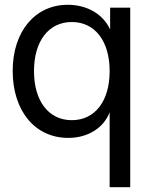

<svg xmlns="http://www.w3.org/2000/svg" viewBox="-20 -564 631 802"><path d="M438 218H524V-532H440V-441C411 -504 345 -544 263 -544C126 -544 33 -432 33 -268C33 -102 125 12 265 12C348 12 413 -30 438 -95ZM280 -62C183 -62 122 -142 122 -267C122 -392 183 -472 280 -472C377 -472 438 -392 438 -267C438 -142 377 -62 280 -62Z"/></svg>

Font: Ronzino
Style: Regular
Weight: 400
Designer: Nunzio Mazzaferro
Foundry: Collletttivo
Version: Version 1.000;Glyphs 3.3 (3337)